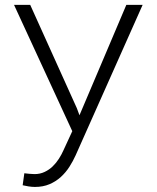

<svg xmlns="http://www.w3.org/2000/svg" viewBox="-20 -548 640 782"><path d="M293 -107.4 303.7 -78.6 494.6 -528.3H561L288.1 84.5Q277.3 108.4 262.7 131.3Q248 154.3 228 172.6Q208 190.9 181.9 202.1Q155.8 213.4 122.1 213.4Q110.4 213.4 96.2 211.2Q82 209 72.3 206.5L79.1 157.7Q87.4 158.7 99.9 159.9Q112.3 161.1 120.6 161.1Q143.1 161.1 161.6 152.3Q180.2 143.6 194.6 129.6Q209 115.7 220 98.4Q231 81.1 238.3 64.5L274.4 -13.7L37.1 -528.3H103Z"/></svg>

Font: Roboto Mono Light
Style: Regular
Weight: 300
Designer: Google
Version: Version 2.000985; 2015; ttfautohint (v1.3)